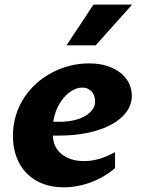

<svg xmlns="http://www.w3.org/2000/svg" viewBox="-20 -802 617 832"><path d="M254.9 9.8Q206.1 9.8 165.8 -5.6Q125.5 -21 96.7 -49.8Q67.9 -78.6 52 -119.9Q36.1 -161.1 36.1 -213.4Q36.1 -260.3 48.8 -301.8Q61.5 -343.3 84.2 -378.2Q106.9 -413.1 137.9 -440.7Q168.9 -468.3 205.6 -487.5Q242.2 -506.8 283 -517.1Q323.7 -527.3 365.7 -527.3Q412.1 -527.3 447 -515.4Q481.9 -503.4 505.1 -483.9Q528.3 -464.4 539.8 -439.2Q551.3 -414.1 551.3 -387.7Q551.3 -349.6 528.6 -317.9Q505.9 -286.1 464.4 -263.2Q422.9 -240.2 364.3 -227.3Q305.7 -214.4 233.9 -214.4H209.5Q209.5 -191.4 218.3 -171.4Q227.1 -151.4 244.1 -136.5Q261.2 -121.6 286.4 -112.8Q311.5 -104 344.2 -104Q378.9 -104 411.6 -114Q444.3 -124 478.5 -142.6V-73.7Q455.6 -53.7 428.7 -38.1Q401.9 -22.5 373 -11.7Q344.2 -1 314.2 4.4Q284.2 9.8 254.9 9.8ZM336.4 -422.4Q314.5 -422.4 293.5 -410.2Q272.5 -397.9 255.4 -377.4Q238.3 -356.9 226.6 -330.3Q214.8 -303.7 210.9 -274.4H240.7Q271.5 -274.4 298.8 -280.5Q326.2 -286.6 346.9 -298.1Q367.7 -309.6 379.9 -325.9Q392.1 -342.3 392.1 -363.3Q392.1 -372.6 389.2 -383.1Q386.2 -393.6 379.6 -402.3Q373 -411.1 362.3 -416.7Q351.6 -422.4 336.4 -422.4ZM268.1 -605.5 385.3 -782.2H552.7L394.5 -605.5Z"/></svg>

Font: Proza Libre
Style: Bold Italic
Weight: 700
Designer: Jasper de Waard
Foundry: Jasper de Waard
Version: Version 1.000; ttfautohint (v1.4.1.8-43bc)